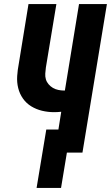

<svg xmlns="http://www.w3.org/2000/svg" viewBox="-20 -755 549 950"><path d="M161 175 209 -114H269L283 -202Q274 -201 265 -200.5Q256 -200 247 -200Q217 -200 188 -207Q159 -214 134.5 -229Q110 -244 93.5 -267.5Q77 -291 70 -319.5Q63 -348 65 -378.5Q67 -409 73 -440L121 -735H259L207 -421Q205 -406 204 -391Q203 -376 207 -362.5Q211 -349 220.5 -338Q230 -327 242 -320Q254 -313 268.5 -310Q283 -307 298 -307Q299 -307 299.5 -307Q300 -307 301 -307L371 -735H509L388 0H311L282 175Z"/></svg>

Font: Iosevka SS04 Heavy
Style: Italic
Weight: 900
Italic angle: -9°
Monospace: yes
Designer: Belleve Invis
Foundry: Belleve Invis
Version: Version 19.0.0; ttfautohint (v1.8.4)